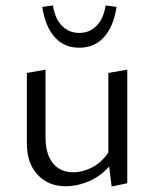

<svg xmlns="http://www.w3.org/2000/svg" viewBox="-20 -674 561 700"><path d="M134 -649 173 -654Q180 -607 205.5 -580.5Q231 -554 269 -554Q307 -554 332.5 -580.5Q358 -607 365 -654L405 -649Q394 -577 359 -538.5Q324 -500 269 -500Q214 -500 179.5 -538.5Q145 -577 134 -649ZM444 -420V-6L387 6L378 -67Q346 -31 304 -13Q262 5 219 5Q156 5 117 -37Q78 -79 78 -151V-408L146 -420V-173Q146 -113 172.5 -79.5Q199 -46 247 -46Q282 -46 316.5 -64Q351 -82 375 -118V-408Z"/></svg>

Font: Ysabeau Infant
Style: Regular
Weight: 400
Designer: Christian Thalmann (Catharsis Fonts)
Version: Version 0.003